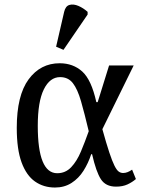

<svg xmlns="http://www.w3.org/2000/svg" viewBox="-20 -829 644 859"><path d="M226 10Q175 10 136.5 -17Q98 -44 76.5 -102.5Q55 -161 55 -257Q55 -402 108 -474Q161 -546 247 -546Q307 -546 348 -509Q389 -472 411 -372H417L468 -536H578L438 -251Q456 -186 469 -147Q482 -108 492 -88Q502 -68 511 -61.5Q520 -55 531 -55Q541 -55 551 -59Q561 -63 571 -70L588 -28Q572 -14 550.5 -4Q529 6 499 6Q453 6 431.5 -27Q410 -60 392 -139H388Q375 -99 353.5 -65Q332 -31 300 -10.5Q268 10 226 10ZM236 -54Q273 -54 298.5 -81Q324 -108 342 -151Q360 -194 377 -242Q358 -322 342.5 -376Q327 -430 306 -457Q285 -484 249 -484Q203 -484 176 -429Q149 -374 149 -266Q149 -54 236 -54ZM264 -606 231 -620 267 -776Q273 -802 291 -807Q309 -812 331 -802.5Q353 -793 372 -776V-764Z"/></svg>

Font: Noto Serif SemiCondensed
Style: Regular
Weight: 400
Width: 4
Designer: Monotype Design Team
Foundry: Monotype Imaging Inc.
Version: Version 2.013